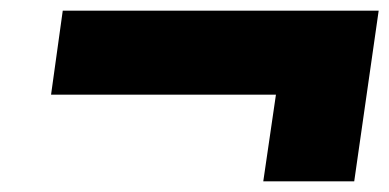

<svg xmlns="http://www.w3.org/2000/svg" viewBox="-20 -441 732 361"><path d="M475 -100 507 -319 584 -263H76L98 -421H692L646 -100Z"/></svg>

Font: Lexend ExtBd
Style: Italic
Weight: 800
Italic angle: -8.13011°
Designer: Bonnie Shaver-Troup, Thomas Jockin
Foundry: Lexend
Version: Version 1.007